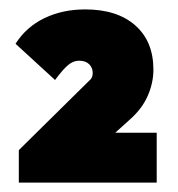

<svg xmlns="http://www.w3.org/2000/svg" viewBox="-20 -738 379 408"><path d="M20 -350V-419L170 -567Q177 -572 177 -583Q177 -594 169.5 -601.5Q162 -609 148 -609Q136 -609 125 -600Q114 -591 97 -568L13 -645Q36 -681 74.5 -699.5Q113 -718 161 -718Q229 -718 267.5 -684Q306 -650 306 -590Q306 -562 294 -534.5Q282 -507 256 -484L225 -456H313V-350Z"/></svg>

Font: Outfit Black
Style: Regular
Weight: 900
Designer: Rodrigo Fuenzalida
Foundry: fragTYPE
Version: Version 1.100; ttfautohint (v1.8.4.7-5d5b)